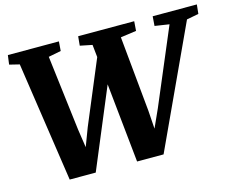

<svg xmlns="http://www.w3.org/2000/svg" viewBox="-103 -896 1298 1054"><g transform="rotate(-15 546.5 -369.0)"><path d="M170 5 69 -676.5 12 -690.5 19 -743H309L305 -689.5L233.5 -675.5L285.5 -248L301 -144L340 -247L490 -605.5L482.5 -676.5L413.5 -690.5L418.5 -743H737L733 -689L643.5 -676.5L685 -248L692 -144.5L738.5 -247.5L920 -676.5L838 -689L842 -743H1093L1087.5 -690.5L1019.5 -677.5L703.5 5H553L506.5 -446L318 5Z"/></g></svg>

Font: Merriweather Black
Style: Italic
Weight: 900
Italic angle: -7.8°
Designer: Eben Sorkin
Foundry: Eben Sorkin
Version: Version 2.200;gftools[0.9.31]